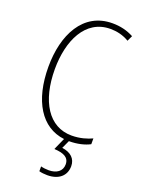

<svg xmlns="http://www.w3.org/2000/svg" viewBox="-176 -896 832 1121"><g transform="rotate(20 240.0 -335.0)"><path d="M380 50C380 4 349 -26 294 -33L317 -83H318C369 -83 414 -94 446 -111V-147C416 -133 373 -119 320 -119C178 -119 96 -251 96 -451C96 -626 166 -782 322 -782C359 -782 400 -774 438 -751L454 -785C413 -807 370 -817 322 -817C140 -817 56 -649 56 -451C56 -240 141 -102 286 -85L253 -11C310 -8 346 7 346 51C346 94 312 117 264 117C248 117 230 115 215 111V141C230 145 248 147 266 147C336 147 380 110 380 50Z"/></g></svg>

Font: Noto Sans Kannada UI Condensed ExtraLight
Style: Regular
Weight: 200
Width: 3
Designer: Jelle Bosma - Monotype Design Team
Foundry: Monotype Imaging Inc.
Version: Version 2.005